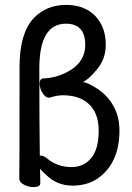

<svg xmlns="http://www.w3.org/2000/svg" viewBox="-20 -752 540 786"><path d="M116 14Q99 14 79 4.5Q59 -5 59 -22Q60 -30 60 -479Q60 -615 118 -678Q171 -732 250 -732Q326 -732 369.5 -687Q413 -642 413 -569Q413 -510 376 -466.5Q339 -423 318 -416Q336 -416 378 -389Q420 -362 444.5 -318Q469 -274 469 -217Q469 -85 381 -22Q337 8 277 8Q215 8 171 -34Q154 -49 144 -61Q144 -29 145 -2Q145 14 116 14ZM273 -68Q323 -68 353.5 -105Q384 -142 384 -217Q384 -287 345.5 -324.5Q307 -362 237 -362Q213 -362 183 -352Q167 -352 158 -366Q142 -387 142 -412Q144 -431 158 -431Q218 -433 272 -467Q329 -505 329 -568Q329 -655 250 -655Q141 -655 141 -472Q141 -252 143 -115H147Q159 -115 173 -103Q215 -68 273 -68Z"/></svg>

Font: LXGW WenKai Mono TC
Style: Bold
Weight: 700
Designer: LXGW / Fontworks Inc.
Foundry: LXGW / Fontworks Inc.
Version: Version 1.330